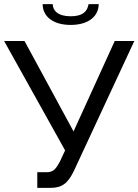

<svg xmlns="http://www.w3.org/2000/svg" viewBox="-20 -909 672 932"><path d="M323 -788C412 -788 459 -832 459 -889H410C404 -855 384 -830 323 -830C261 -830 236 -858 236 -889H187C187 -832 234 -788 323 -788ZM161 3H225C282 3 310 -20 339 -80L632 -710H537L337 -271L99 -710H0L296 -179L270 -123C251 -89 239 -73 206 -73H161Z"/></svg>

Font: FIGSv2-sans-serif Medium
Style: Regular
Weight: 500
Designer: Matt McInerney, Pablo Impallari, Rodrigo Fuenzalida,Mirko Velimirovic
Foundry: Matt McInerney, Pablo Impallari, Rodrigo Fuenzalida
Version: Version 4.021;hotconv 1.0.109;makeotfexe 2.5.65596